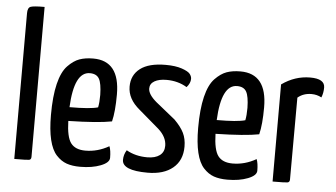

<svg xmlns="http://www.w3.org/2000/svg" viewBox="-51 -821 1604 916"><g transform="rotate(5 750.5 -362.5)"><path d="M127 -17Q127 -4 117 -2Q107 0 46 0V-698Q46 -724 60 -729.5Q74 -735 127 -735Z M380 -69Q439 -69 493 -100Q501 -80 501 -45Q501 -22 460 -6Q419 10 362 10Q324 10 297 0.5Q270 -9 247.5 -33.5Q225 -58 213.5 -105.5Q202 -153 202 -224Q202 -314 216.5 -373.5Q231 -433 258.5 -461.5Q286 -490 314 -500Q342 -510 380 -510Q507 -510 507 -349Q507 -267 495 -219Q429 -206 287 -203Q289 -126 310.5 -97.5Q332 -69 380 -69ZM370 -439Q295 -439 287 -269Q386 -269 423 -280Q428 -303 428 -340Q427 -395 414.5 -417Q402 -439 370 -439Z M727 -510Q774 -510 804.5 -499.5Q835 -489 844 -477.5Q853 -466 853 -454Q853 -433 835 -413Q792 -439 737 -439Q701 -439 679.5 -426.5Q658 -414 658 -391Q658 -363 698 -329L791 -254Q823 -222 836.5 -194Q850 -166 850 -129Q850 -63 806 -26.5Q762 10 685 10Q563 10 563 -41Q563 -66 577 -88Q620 -63 677 -63Q715 -63 736.5 -79Q758 -95 758 -125Q758 -167 718 -203L621 -286Q564 -333 564 -392Q564 -447 605 -478.5Q646 -510 727 -510Z M1085 -69Q1144 -69 1198 -100Q1206 -80 1206 -45Q1206 -22 1165 -6Q1124 10 1067 10Q1029 10 1002 0.5Q975 -9 952.5 -33.5Q930 -58 918.5 -105.5Q907 -153 907 -224Q907 -314 921.5 -373.5Q936 -433 963.5 -461.5Q991 -490 1019 -500Q1047 -510 1085 -510Q1212 -510 1212 -349Q1212 -267 1200 -219Q1134 -206 992 -203Q994 -126 1015.5 -97.5Q1037 -69 1085 -69ZM1075 -439Q1000 -439 992 -269Q1091 -269 1128 -280Q1133 -303 1133 -340Q1132 -395 1119.5 -417Q1107 -439 1075 -439Z M1283 -465Q1346 -510 1419 -510Q1489 -510 1489 -468Q1489 -442 1480 -420Q1458 -432 1432 -432Q1393 -432 1366 -409L1365 -17Q1365 -4 1354.5 -2Q1344 0 1283 0Z"/></g></svg>

Font: Yanone Kaffeesatz
Style: Regular
Weight: 400
Designer: Yanone (Cyrillic: Daniel Pouzeot)
Foundry: Yanone
Version: Version 1.003;PS 001.003;hotconv 1.0.88;makeotf.lib2.5.64775